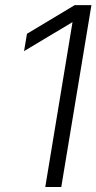

<svg xmlns="http://www.w3.org/2000/svg" viewBox="-20 -748 386 768"><path d="M345.7 -727.5 225.1 0H161.1L270 -659.2H269.5L76.2 -543.5L87.9 -612.8L278.8 -727.5Z"/></svg>

Font: Inter Display Light
Style: Italic
Weight: 300
Italic angle: -9.39999°
Designer: Rasmus Andersson
Foundry: rsms
Version: Version 4.000;git-a52131595